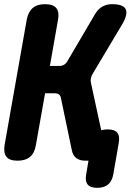

<svg xmlns="http://www.w3.org/2000/svg" viewBox="-41 -760 661 920"><path d="M43 10Q5 10 -10 -8.5Q-25 -27 -19 -65L87 -665Q94 -703 115.5 -721.5Q137 -740 175 -740Q213 -740 228.5 -721.5Q244 -703 237 -665L198 -444H243Q256 -444 266 -450Q276 -456 282 -467L413 -690Q427 -715 448 -727.5Q469 -740 496 -740Q550 -740 561.5 -715.5Q573 -691 543 -641L404 -408Q397 -397 394.5 -385Q392 -373 395 -362L444 -136Q458 -140 475 -140Q508 -140 521 -124Q534 -108 528 -75L502 75Q496 108 477 124Q458 140 425 140Q392 140 379 124Q366 108 372 75L383 10H369Q341 10 324.5 -2.5Q308 -15 303 -41L251 -290Q249 -302 241.5 -307.5Q234 -313 221 -313H175L131 -65Q125 -27 103 -8.5Q81 10 43 10Z"/></svg>

Font: Maple Mono NL ExtraBold
Style: Italic
Weight: 800
Italic angle: -10°
Monospace: yes
Designer: subframe7536
Version: Version 7.000